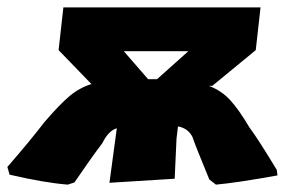

<svg xmlns="http://www.w3.org/2000/svg" viewBox="-53 -492 790 521"><path d="M131 9Q68 4 -27 -18L-33 -39Q28 -109 67 -160Q109 -209 136 -231.5Q163 -254 195 -264L106 -356L119 -472H654L641 -356L523 -259H514Q548 -246 571.5 -220.5Q595 -195 624 -146Q648 -114 698 -31L700 -16Q589 4 533 9L515 -5Q477 -97 469 -121Q457 -144 430 -149L426 -116L421 -7L244 4L264 -144Q241 -137 225 -104Q194 -63 149 3ZM283 -353 349 -277H373L458 -353Z"/></svg>

Font: Alegreya Sans Black
Style: Italic
Weight: 900
Italic angle: -7°
Designer: Juan Pablo del Peral
Foundry: Huerta Tipografica
Version: Version 2.007